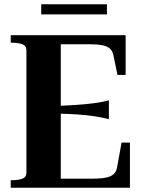

<svg xmlns="http://www.w3.org/2000/svg" viewBox="-20 -874 661 894"><path d="M585 -210V0H30V-35H38Q65 -35 84 -42Q103 -49 103 -71V-639Q103 -661 84 -668Q65 -675 38 -675H30V-710H565V-525H527L508 -617Q504 -637 491.5 -648Q479 -659 455.5 -663.5Q432 -668 397 -668H263V-42H405Q436 -42 457.5 -44.5Q479 -47 493 -53Q507 -59 514.5 -69Q522 -79 525 -94L546 -210ZM247 -381Q300 -383 341.5 -386Q383 -389 418 -393.5Q453 -398 487 -407V-319Q453 -328 418 -333Q383 -338 341.5 -341Q300 -344 247 -345ZM172 -854H478V-807H172Z"/></svg>

Font: Roboto Serif 144pt SemiBold
Style: Regular
Weight: 600
Version: Version 1.008